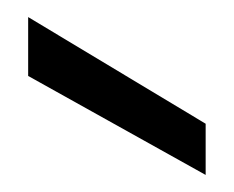

<svg xmlns="http://www.w3.org/2000/svg" viewBox="-20 -795 274 225"><path d="M13 -775 221 -650V-590L13 -706Z"/></svg>

Font: Albert Sans
Style: Regular
Weight: 400
Designer: Andreas Rasmussen
Foundry: a.Foundry
Version: Version 1.025